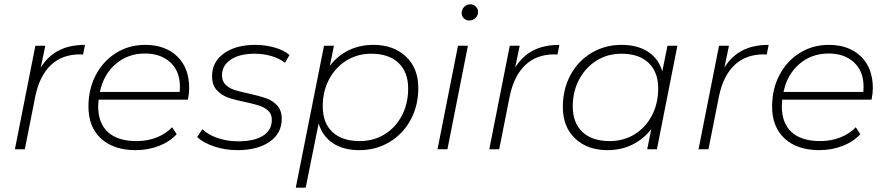

<svg xmlns="http://www.w3.org/2000/svg" viewBox="-20 -692 4108 890"><path d="M374 -484 365 -439 351 -440Q269 -440 216.5 -391Q164 -342 144 -247L95 0H49L144 -480H190L169 -379Q201 -431 251.5 -457.5Q302 -484 374 -484Z M437 -230Q435 -210 435 -200Q435 -121 480.5 -79.5Q526 -38 613 -38Q664 -38 706.5 -55Q749 -72 778 -102L799 -70Q767 -35 716.5 -15.5Q666 4 609 4Q507 4 448.5 -49.5Q390 -103 390 -198Q390 -279 424 -344Q458 -409 518 -446.5Q578 -484 653 -484Q746 -484 801.5 -430.5Q857 -377 857 -283Q857 -261 851 -230ZM443 -266H813Q814 -274 814 -290Q814 -362 769.5 -403Q725 -444 652 -444Q573 -444 516.5 -395.5Q460 -347 443 -266Z M894 -57 918 -93Q945 -67 989.5 -52Q1034 -37 1084 -37Q1159 -37 1199.5 -63Q1240 -89 1240 -136Q1240 -163 1223.5 -178.5Q1207 -194 1183 -202Q1159 -210 1117 -219Q1067 -229 1036.5 -240Q1006 -251 984.5 -274.5Q963 -298 963 -339Q963 -405 1018 -444.5Q1073 -484 1164 -484Q1210 -484 1253.5 -471.5Q1297 -459 1322 -437L1301 -401Q1274 -422 1237 -432.5Q1200 -443 1160 -443Q1090 -443 1049.5 -415.5Q1009 -388 1009 -343Q1009 -316 1025.5 -299.5Q1042 -283 1067 -275Q1092 -267 1135 -258Q1184 -247 1214 -236.5Q1244 -226 1265 -203Q1286 -180 1286 -141Q1286 -74 1230 -35Q1174 4 1080 4Q1024 4 973 -13Q922 -30 894 -57Z M1919 -284Q1919 -202 1883.5 -136.5Q1848 -71 1785.5 -33.5Q1723 4 1646 4Q1572 4 1523.5 -28Q1475 -60 1457 -120L1397 178H1351L1482 -480H1528L1509 -387Q1544 -433 1595.5 -458.5Q1647 -484 1711 -484Q1804 -484 1861.5 -430Q1919 -376 1919 -284ZM1872 -282Q1872 -358 1827 -400.5Q1782 -443 1701 -443Q1637 -443 1586 -411.5Q1535 -380 1505.5 -324.5Q1476 -269 1476 -199Q1476 -122 1521 -80Q1566 -38 1647 -38Q1712 -38 1763 -69.5Q1814 -101 1843 -156.5Q1872 -212 1872 -282Z M2103 -480H2149L2054 0H2008ZM2120 -631Q2120 -648 2131.5 -660Q2143 -672 2160 -672Q2175 -672 2185.5 -661.5Q2196 -651 2196 -638Q2196 -620 2184 -608.5Q2172 -597 2155 -597Q2140 -597 2130 -607Q2120 -617 2120 -631Z M2573 -484 2564 -439 2550 -440Q2468 -440 2415.5 -391Q2363 -342 2343 -247L2294 0H2248L2343 -480H2389L2368 -379Q2400 -431 2450.5 -457.5Q2501 -484 2573 -484Z M3120 -480 3025 0H2980L2999 -94Q2964 -48 2912 -22Q2860 4 2796 4Q2703 4 2646 -50Q2589 -104 2589 -196Q2589 -278 2624 -343.5Q2659 -409 2721.5 -446.5Q2784 -484 2861 -484Q2935 -484 2984 -452Q3033 -420 3050 -361L3074 -480ZM3031 -282Q3031 -358 2986.5 -400.5Q2942 -443 2861 -443Q2796 -443 2745 -411Q2694 -379 2664.5 -323.5Q2635 -268 2635 -199Q2635 -122 2680 -80Q2725 -38 2806 -38Q2870 -38 2921 -69Q2972 -100 3001.5 -156Q3031 -212 3031 -282Z M3543 -484 3534 -439 3520 -440Q3438 -440 3385.5 -391Q3333 -342 3313 -247L3264 0H3218L3313 -480H3359L3338 -379Q3370 -431 3420.5 -457.5Q3471 -484 3543 -484Z M3606 -230Q3604 -210 3604 -200Q3604 -121 3649.5 -79.5Q3695 -38 3782 -38Q3833 -38 3875.5 -55Q3918 -72 3947 -102L3968 -70Q3936 -35 3885.5 -15.5Q3835 4 3778 4Q3676 4 3617.5 -49.5Q3559 -103 3559 -198Q3559 -279 3593 -344Q3627 -409 3687 -446.5Q3747 -484 3822 -484Q3915 -484 3970.5 -430.5Q4026 -377 4026 -283Q4026 -261 4020 -230ZM3612 -266H3982Q3983 -274 3983 -290Q3983 -362 3938.5 -403Q3894 -444 3821 -444Q3742 -444 3685.5 -395.5Q3629 -347 3612 -266Z"/></svg>

Font: Montserrat Ace
Style: Light Italic
Weight: 300
Italic angle: -11.3°
Designer: Julieta Ulanovsky
Foundry: Julieta Ulanovsky
Version: Version 1